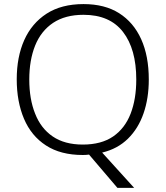

<svg xmlns="http://www.w3.org/2000/svg" viewBox="-20 -745 808 935"><path d="M704.6 -357.9Q704.6 -266.6 679.2 -193.4Q653.8 -119.6 603.3 -69.8Q552.7 -20 477.5 -2L633.3 169.9H551.8L413.6 7.8Q399.9 9.8 383.3 9.8Q275.4 9.8 204.1 -36.6Q132.3 -83 96.9 -166.5Q61.5 -250 61.5 -358.9Q61.5 -467.8 98.1 -549.8Q134.8 -631.8 207 -678.5Q279.3 -725.1 386.7 -725.1Q490.2 -725.1 560.1 -680.7Q630.4 -636.2 667.5 -554.2Q704.6 -472.2 704.6 -357.9ZM122.6 -357.9Q122.6 -262.2 150.9 -191.9Q178.7 -120.1 236.6 -80.6Q294.4 -41 383.3 -41Q473.6 -41 531.2 -80.6Q588.4 -120.1 616 -191.2Q643.6 -262.2 643.6 -357.9Q643.6 -505.9 579.1 -589.4Q514.6 -672.9 386.7 -672.9Q297.9 -672.9 238.8 -633.8Q179.7 -594.2 151.1 -523.2Q122.6 -452.1 122.6 -357.9Z"/></svg>

Font: Nokora Light
Style: Regular
Weight: 300
Designer: Danh Hong
Version: Version 8.000; ttfautohint (v1.8.3)